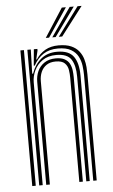

<svg xmlns="http://www.w3.org/2000/svg" viewBox="-55 -809 497 846"><g transform="rotate(-5 194.0 -386.0)"><path d="M322.8 0V-466.8Q322.8 -486.2 320 -508.4Q317.2 -530.5 307.1 -549.9Q297 -569.2 275.8 -581.6Q254.5 -594 217.8 -594Q180.2 -594 153.8 -576.9Q127.2 -559.8 110.2 -527.8H105.8L112.5 -600H128L128.2 -593.5L119 -554H122Q138.5 -579.5 163.2 -593.5Q188 -607.5 222 -607.5Q256.2 -607.5 278 -597.8Q299.8 -588 312.1 -572.1Q324.5 -556.2 330 -537.6Q335.5 -519 336.8 -501.1Q338 -483.2 338 -469.2V0ZM53 0V-600H68.5V0ZM114.8 0V-456Q114.8 -481.2 124.6 -502.9Q134.5 -524.5 154.8 -538Q175 -551.5 205.2 -551.5Q230.2 -551.5 244.6 -543.2Q259 -535 265.9 -521.6Q272.8 -508.2 274.8 -492.5Q276.8 -476.8 276.8 -461.5V0H261.2V-460.8Q261.2 -477.5 258.5 -495.4Q255.8 -513.2 243.5 -525.5Q231.2 -537.8 203.2 -537.8Q178.8 -537.8 162.6 -526.8Q146.5 -515.8 138.6 -497.5Q130.8 -479.2 130.8 -457.2V0ZM83.8 0V-600H99L95.8 -493.2H99.8Q113.5 -532.8 142.1 -556.5Q170.8 -580.2 213.8 -580Q265.8 -579.8 286.5 -550.5Q307.2 -521.2 307.2 -465.8V0H292V-464Q292 -511.8 274.8 -539Q257.5 -566.2 208.5 -566.2Q172 -566.2 147.6 -549.4Q123.2 -532.5 111.2 -506.9Q99.2 -481.2 99.2 -454.8V0ZM169.2 -645 251.2 -772H269.2L183.8 -645ZM226.8 -645 320.8 -772H338.8L241.8 -645ZM198 -645 286 -772H304L212.8 -645Z"/></g></svg>

Font: Big Shoulders Inline Display Thin Medium
Style: Regular
Weight: 500
Version: Version 2.002